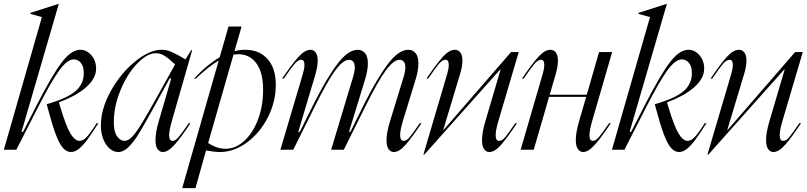

<svg xmlns="http://www.w3.org/2000/svg" viewBox="-27 -779 4201 999"><path d="M191 -690 131 -707V-712L278 -759H279L85 -93H93L164 -232Q242 -384 292.5 -452Q343 -520 391 -520Q424 -520 448.5 -491.5Q473 -463 473 -422Q473 -371 421.5 -325.5Q370 -280 280 -247V-245L285 -228Q316 -123 339.5 -84.5Q363 -46 387 -46Q404 -46 422.5 -64.5Q441 -83 476 -138H485Q448 -81 429 -54.5Q410 -28 387.5 -8Q365 12 342 12Q319 12 300 -10Q281 -32 262.5 -81.5Q244 -131 221 -218L216 -237Q322 -267 365.5 -304.5Q409 -342 409 -398Q409 -433 394 -451.5Q379 -470 357 -470Q323 -470 281.5 -413Q240 -356 174 -227L58 0H-7Z M788 -271 884 -444Q851 -475 829.5 -488.5Q808 -502 784 -502Q738 -502 686 -447.5Q634 -393 599.5 -308.5Q565 -224 565 -142Q565 -94 582 -70Q599 -46 621 -46Q640 -46 661 -68Q682 -90 709.5 -135Q737 -180 788 -271ZM814 -520Q839 -520 860.5 -511Q882 -502 906 -488.5Q930 -475 938 -470L968 -518H973L867 -149Q853 -100 853 -75Q853 -46 871 -46Q885 -46 902 -65.5Q919 -85 955 -138H964Q918 -68 883 -28Q848 12 820 12Q804 12 793 -3Q782 -18 782 -51Q782 -89 799 -148L864 -371H856L798 -266L776 -225Q726 -135 698.5 -89Q671 -43 643.5 -15.5Q616 12 588 12Q565 12 544.5 -5Q524 -22 511 -53.5Q498 -85 498 -127Q498 -213 549.5 -305.5Q601 -398 676 -459Q751 -520 814 -520Z M1230 -641 1193 -513Q1220 -520 1249 -520Q1322 -520 1365 -472Q1408 -424 1408 -338Q1408 -249 1366.5 -168Q1325 -87 1257.5 -37.5Q1190 12 1117 12Q1093 12 1045 4L990 200H921L1111 -464Q1057 -432 992 -370H983Q1048 -441 1116 -481L1162 -641ZM1147 -5Q1199 -5 1244 -46Q1289 -87 1315.5 -157.5Q1342 -228 1342 -312Q1342 -402 1307 -449.5Q1272 -497 1213 -497Q1204 -497 1188 -495L1056 -35Q1101 -5 1147 -5Z M1557 -441Q1557 -468 1540 -468Q1524 -468 1506 -447Q1488 -426 1450 -370H1441Q1491 -444 1525 -482Q1559 -520 1589 -520Q1605 -520 1615.5 -506Q1626 -492 1626 -463Q1626 -433 1613 -388L1525 -93H1533L1602 -232Q1671 -370 1727.5 -445Q1784 -520 1834 -520Q1857 -520 1872 -503Q1887 -486 1887 -449Q1887 -412 1872 -364L1789 -93H1796L1865 -232Q1934 -370 1990.5 -445Q2047 -520 2097 -520Q2120 -520 2135 -503Q2150 -486 2150 -449Q2150 -412 2135 -364L2069 -149Q2055 -101 2055 -77Q2055 -46 2073 -46Q2088 -46 2103.5 -64Q2119 -82 2157 -138H2166Q2119 -67 2085 -27.5Q2051 12 2022 12Q2006 12 1995 -3Q1984 -18 1984 -49Q1984 -89 2002 -147L2072 -375Q2082 -406 2082 -428Q2082 -449 2073.5 -458.5Q2065 -468 2052 -468Q2022 -468 1981.5 -414Q1941 -360 1875 -227L1762 0H1696L1809 -375Q1819 -406 1819 -428Q1819 -449 1810.5 -458.5Q1802 -468 1789 -468Q1759 -468 1718.5 -414Q1678 -360 1612 -227L1499 0H1432L1549 -395Q1557 -422 1557 -441Z M2340 -520Q2357 -520 2368 -506Q2379 -492 2379 -463Q2379 -431 2365 -388L2279 -102H2280L2632 -508H2672L2566 -149Q2552 -101 2552 -76Q2552 -46 2570 -46Q2585 -46 2600.5 -64Q2616 -82 2654 -138H2663Q2616 -67 2582 -27.5Q2548 12 2519 12Q2503 12 2492 -3Q2481 -18 2481 -50Q2481 -89 2498 -147L2578 -418H2576L2181 25H2176L2300 -395Q2308 -422 2308 -441Q2308 -468 2291 -468Q2275 -468 2257 -447Q2239 -426 2201 -370H2192Q2242 -444 2276 -482Q2310 -520 2340 -520Z M2805 -441Q2805 -468 2788 -468Q2772 -468 2754 -447Q2736 -426 2698 -370H2689Q2739 -444 2773 -482Q2807 -520 2837 -520Q2854 -520 2865 -506Q2876 -492 2876 -463Q2876 -433 2863 -388L2833 -286H3026L3090 -508H3158L3054 -149Q3040 -100 3040 -75Q3040 -46 3058 -46Q3072 -46 3089 -65.5Q3106 -85 3142 -138H3151Q3105 -68 3070 -28Q3035 12 3007 12Q2991 12 2980 -3Q2969 -18 2969 -51Q2969 -89 2986 -148L3023 -275H2830L2750 0H2682L2797 -395Q2805 -422 2805 -441Z M3355 -690 3295 -707V-712L3442 -759H3443L3249 -93H3257L3328 -232Q3406 -384 3456.5 -452Q3507 -520 3555 -520Q3588 -520 3612.5 -491.5Q3637 -463 3637 -422Q3637 -371 3585.5 -325.5Q3534 -280 3444 -247V-245L3449 -228Q3480 -123 3503.5 -84.5Q3527 -46 3551 -46Q3568 -46 3586.5 -64.5Q3605 -83 3640 -138H3649Q3612 -81 3593 -54.5Q3574 -28 3551.5 -8Q3529 12 3506 12Q3483 12 3464 -10Q3445 -32 3426.5 -81.5Q3408 -131 3385 -218L3380 -237Q3486 -267 3529.5 -304.5Q3573 -342 3573 -398Q3573 -433 3558 -451.5Q3543 -470 3521 -470Q3487 -470 3445.5 -413Q3404 -356 3338 -227L3222 0H3157Z M3818 -520Q3835 -520 3846 -506Q3857 -492 3857 -463Q3857 -431 3843 -388L3757 -102H3758L4110 -508H4150L4044 -149Q4030 -101 4030 -76Q4030 -46 4048 -46Q4063 -46 4078.5 -64Q4094 -82 4132 -138H4141Q4094 -67 4060 -27.5Q4026 12 3997 12Q3981 12 3970 -3Q3959 -18 3959 -50Q3959 -89 3976 -147L4056 -418H4054L3659 25H3654L3778 -395Q3786 -422 3786 -441Q3786 -468 3769 -468Q3753 -468 3735 -447Q3717 -426 3679 -370H3670Q3720 -444 3754 -482Q3788 -520 3818 -520Z"/></svg>

Font: Nyght Serif Light Italic
Style: Regular
Weight: 300
Italic angle: -16°
Designer: Maksym Kobuzan
Version: Version 0.410